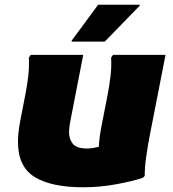

<svg xmlns="http://www.w3.org/2000/svg" viewBox="-20 -780 732 812"><path d="M56 -180Q56 -198 58 -218Q60 -238 64 -260L88 -384Q95 -420 99.5 -458.5Q104 -497 102 -536L110 -548H332L276 -260Q274 -248 273 -237.5Q272 -227 272 -220Q272 -193 287.5 -172.5Q303 -152 348 -152Q361 -152 373.5 -154Q386 -156 398 -159Q400 -198 408 -240L436 -384Q443 -420 447.5 -458.5Q452 -497 450 -536L458 -548H680L612 -200Q605 -162 598.5 -118.5Q592 -75 592 -36L584 -28Q539 -13 470 -0.5Q401 12 332 12Q197 12 126.5 -31.5Q56 -75 56 -180ZM283 -604V-608L395 -760H571V-756L423 -604Z"/></svg>

Font: Kufam Black
Style: Italic
Weight: 900
Italic angle: -11°
Designer: Artur Schmal
Foundry: Original Type
Version: Version 1.301; ttfautohint (v1.8.3)